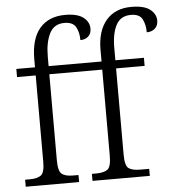

<svg xmlns="http://www.w3.org/2000/svg" viewBox="-54 -821 796 871"><g transform="rotate(-5 344.0 -385.5)"><path d="M28 0V-32H50Q84 -32 100.5 -44.5Q117 -57 117 -106V-499H32V-536H117V-573Q117 -666 158 -713.5Q199 -761 274 -761Q329 -761 356 -740.5Q383 -720 383 -689Q383 -666 369 -653.5Q355 -641 333 -641Q333 -676 319.5 -700.5Q306 -725 267 -725Q220 -725 199.5 -684.5Q179 -644 179 -579V-536H420V-589Q420 -675 461 -723Q502 -771 576 -771Q634 -771 661 -750Q688 -729 688 -699Q688 -676 673.5 -663Q659 -650 636 -650Q636 -685 623 -710Q610 -735 571 -735Q524 -735 503.5 -696.5Q483 -658 483 -593V-536H613V-499H483V-107Q483 -56 499.5 -44Q516 -32 552 -32H593V0H332V-32H351Q386 -32 403 -44Q420 -56 420 -107V-499H179V-107Q179 -58 195 -45Q211 -32 246 -32H271V0Z"/></g></svg>

Font: Noto Serif SemiCondensed Light
Style: Regular
Weight: 300
Width: 4
Designer: Monotype Design Team
Foundry: Monotype Imaging Inc.
Version: Version 2.013